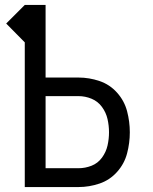

<svg xmlns="http://www.w3.org/2000/svg" viewBox="-20 -755 616 775"><path d="M80 0H297Q340 0 381.5 -14Q423 -28 452.5 -61Q482 -94 493 -136Q504 -178 504 -221Q504 -264 493 -306Q482 -348 452.5 -381Q423 -414 381.5 -428Q340 -442 297 -442H164V-735H80L5 -660L80 -584ZM297 -76H164V-367H297Q324 -367 349.5 -356.5Q375 -346 391.5 -323.5Q408 -301 414 -274.5Q420 -248 420 -221Q420 -194 414 -167.5Q408 -141 391.5 -118.5Q375 -96 349.5 -86Q324 -76 297 -76Z"/></svg>

Font: Iosevka SS01 Extended
Style: Regular
Weight: 400
Width: 7
Monospace: yes
Designer: Belleve Invis
Foundry: Belleve Invis
Version: Version 3.4.7; ttfautohint (v1.8.3)